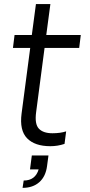

<svg xmlns="http://www.w3.org/2000/svg" viewBox="-20 -700 440 934"><path d="M215.8 56.2 209 106.9Q202.6 158.2 171.4 186Q140.1 213.9 89.8 213.9L95.2 178.2Q151.9 178.2 168 124H126L134.8 56.2ZM205.1 -529.8H373L365.2 -466.8H196.8L155.8 -154.8Q147.9 -96.2 169.2 -74Q190.4 -51.8 234.9 -51.8Q273.9 -51.8 301.8 -61L293.9 0Q260.3 11.2 225.1 11.2Q149.4 11.2 111.8 -27.3Q74.2 -65.9 85 -147.9L127 -466.8H43L50.8 -529.8H134.8L154.8 -680.2H225.1Z"/></svg>

Font: Cooper Hewitt
Style: Book Italic
Weight: 706
Designer: Village Type and Design LLC
Foundry: Cooper Hewitt Smithsonian Design Museum
Version: 1.000